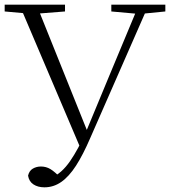

<svg xmlns="http://www.w3.org/2000/svg" viewBox="-22 -743 736 821"><path d="M98 8Q103 -13 118.5 -22Q134 -31 153 -31Q175 -31 193.5 -20Q212 -9 241 21L209 38L198 17Q242 -2 278 -54.5Q314 -107 343 -175H344L449 -428L572 -723H614L364 -153Q333 -81 303 -34.5Q273 12 240 35Q207 58 168 58Q140 58 121 45.5Q102 33 98 8ZM-2 -694V-723H256V-694L129 -684H109ZM454 -694V-723H685V-694L584 -684H565ZM324 -105 61 -723H134L355 -173Z"/></svg>

Font: Noto Serif JP ExtraLight
Style: Regular
Weight: 200
Designer: Ryoko NISHIZUKA  (kana & ideographs); Frank Grießhammer (Latin, Greek & Cyrillic); Wenlong ZHANG  (bopomofo); Sandoll Co
Foundry: Adobe
Version: Version 2.002-H1;hotconv 1.1.0;makeotfexe 2.6.0